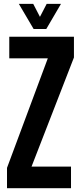

<svg xmlns="http://www.w3.org/2000/svg" viewBox="-20 -994 428 1014"><path d="M17 0V-107.5L232.5 -686H29V-800H370.5V-690.5L146.5 -114H355V0ZM157.5 -841 79.5 -973.5H155.5L191 -905L226.5 -973.5H302L224.5 -841Z"/></svg>

Font: Big Shoulders Display Thin ExtraBold
Style: Regular
Weight: 800
Version: Version 2.002